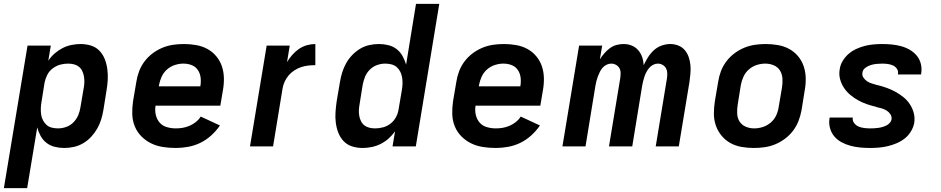

<svg xmlns="http://www.w3.org/2000/svg" viewBox="-31 -755 4851 990"><path d="M-11 215 111 -520H231L218 -442Q232 -463 251 -479.5Q270 -496 291.5 -507Q313 -518 337 -523Q361 -528 384 -528Q412 -528 438 -520Q464 -512 482 -493Q500 -474 509.5 -449.5Q519 -425 522.5 -398Q526 -371 524.5 -343Q523 -315 518 -287L502 -187Q498 -163 490.5 -138.5Q483 -114 470 -91.5Q457 -69 439 -49.5Q421 -30 398 -16.5Q375 -3 350 2.5Q325 8 300 8Q275 8 251 2Q227 -4 208.5 -18.5Q190 -33 178.5 -54Q167 -75 161 -98L109 215ZM268 -93Q289 -93 310.5 -100.5Q332 -108 348 -124.5Q364 -141 372.5 -161.5Q381 -182 384 -203L401 -303Q404 -319 404 -334Q404 -349 401.5 -363Q399 -377 392.5 -390Q386 -403 375 -411.5Q364 -420 349.5 -423.5Q335 -427 320 -427Q299 -427 279 -421.5Q259 -416 241 -402.5Q223 -389 213 -369.5Q203 -350 199 -330L183 -230Q180 -213 179.5 -197Q179 -181 181 -165Q183 -149 190.5 -135Q198 -121 209 -111Q220 -101 235.5 -97Q251 -93 268 -93Z M876 8Q842 8 809.5 3Q777 -2 749 -15.5Q721 -29 698.5 -51.5Q676 -74 664 -103.5Q652 -133 651 -166Q650 -199 655 -233L672 -333Q676 -360 686 -387Q696 -414 714 -438Q732 -462 756 -480Q780 -498 807 -509Q834 -520 861.5 -524Q889 -528 917 -528Q949 -528 980.5 -522.5Q1012 -517 1038.5 -502.5Q1065 -488 1084.5 -464.5Q1104 -441 1113.5 -412Q1123 -383 1123.5 -351Q1124 -319 1118 -287L1105 -210H771Q767 -185 772.5 -162Q778 -139 792.5 -122.5Q807 -106 829.5 -99.5Q852 -93 876 -93Q894 -93 911.5 -96Q929 -99 946.5 -106.5Q964 -114 979 -126Q994 -138 1004 -154L1103 -108Q1084 -80 1058 -56.5Q1032 -33 1002 -18.5Q972 -4 939.5 2Q907 8 876 8ZM788 -310H1002Q1006 -333 1003.5 -354.5Q1001 -376 989.5 -393.5Q978 -411 958 -419Q938 -427 915 -427Q893 -427 871 -420Q849 -413 831 -397.5Q813 -382 803 -360.5Q793 -339 789 -317Z M1258 0 1344 -520H1463L1449 -435Q1461 -455 1476.5 -472.5Q1492 -490 1511 -503Q1530 -516 1552 -522Q1574 -528 1595 -528V-419Q1577 -419 1558.5 -417Q1540 -415 1522 -409Q1504 -403 1487.5 -392.5Q1471 -382 1458 -367Q1445 -352 1437 -334.5Q1429 -317 1426 -299L1377 0Z M1839 8Q1811 8 1785 0Q1759 -8 1741 -27Q1723 -46 1713.5 -70.5Q1704 -95 1700.5 -122Q1697 -149 1699 -177Q1701 -205 1705 -233L1722 -333Q1726 -357 1733.5 -381.5Q1741 -406 1753.5 -428.5Q1766 -451 1784.5 -470.5Q1803 -490 1825.5 -503.5Q1848 -517 1873 -522.5Q1898 -528 1923 -528Q1948 -528 1972 -522Q1996 -516 2014.5 -501.5Q2033 -487 2044.5 -466Q2056 -445 2063 -422L2114 -735H2234L2113 0H1993L2006 -78Q1991 -57 1972.5 -40.5Q1954 -24 1932 -13Q1910 -2 1886 3Q1862 8 1839 8ZM1903 -93Q1924 -93 1944.5 -98.5Q1965 -104 1982.5 -117.5Q2000 -131 2010.5 -150.5Q2021 -170 2024 -190L2041 -290Q2044 -307 2044.5 -323Q2045 -339 2042.5 -355Q2040 -371 2033 -385Q2026 -399 2014.5 -409Q2003 -419 1987.5 -423Q1972 -427 1955 -427Q1934 -427 1913 -419.5Q1892 -412 1875.5 -395.5Q1859 -379 1851 -358.5Q1843 -338 1839 -317L1823 -217Q1820 -201 1819.5 -186Q1819 -171 1821.5 -157Q1824 -143 1830.5 -130Q1837 -117 1848 -108.5Q1859 -100 1873.5 -96.5Q1888 -93 1903 -93Z M2526 8Q2492 8 2459.5 3Q2427 -2 2399 -15.5Q2371 -29 2348.5 -51.5Q2326 -74 2314 -103.5Q2302 -133 2301 -166Q2300 -199 2305 -233L2322 -333Q2326 -360 2336 -387Q2346 -414 2364 -438Q2382 -462 2406 -480Q2430 -498 2457 -509Q2484 -520 2511.5 -524Q2539 -528 2567 -528Q2599 -528 2630.5 -522.5Q2662 -517 2688.5 -502.5Q2715 -488 2734.5 -464.5Q2754 -441 2763.5 -412Q2773 -383 2773.5 -351Q2774 -319 2768 -287L2755 -210H2421Q2417 -185 2422.5 -162Q2428 -139 2442.5 -122.5Q2457 -106 2479.5 -99.5Q2502 -93 2526 -93Q2544 -93 2561.5 -96Q2579 -99 2596.5 -106.5Q2614 -114 2629 -126Q2644 -138 2654 -154L2753 -108Q2734 -80 2708 -56.5Q2682 -33 2652 -18.5Q2622 -4 2589.5 2Q2557 8 2526 8ZM2438 -310H2652Q2656 -333 2653.5 -354.5Q2651 -376 2639.5 -393.5Q2628 -411 2608 -419Q2588 -427 2565 -427Q2543 -427 2521 -420Q2499 -413 2481 -397.5Q2463 -382 2453 -360.5Q2443 -339 2439 -317Z M2869 0 2955 -520H3074L3062 -449Q3072 -465 3085 -480Q3098 -495 3113.5 -506.5Q3129 -518 3147.5 -523Q3166 -528 3185 -528Q3207 -528 3226.5 -520Q3246 -512 3259.5 -496.5Q3273 -481 3280 -461Q3287 -441 3288 -419Q3298 -440 3310.5 -460Q3323 -480 3340.5 -496Q3358 -512 3380.5 -520Q3403 -528 3425 -528Q3447 -528 3467 -520Q3487 -512 3500 -496.5Q3513 -481 3520 -461Q3527 -441 3529 -419.5Q3531 -398 3529 -376Q3527 -354 3524 -332L3469 0H3350L3408 -351Q3410 -365 3409.5 -378.5Q3409 -392 3403 -403Q3397 -414 3385.5 -420.5Q3374 -427 3361 -427Q3349 -427 3337 -421Q3325 -415 3316.5 -405Q3308 -395 3302 -383.5Q3296 -372 3292 -360Q3288 -348 3285 -336Q3282 -324 3280 -312L3229 0H3109L3167 -351Q3169 -365 3169 -378.5Q3169 -392 3163 -403Q3157 -414 3145.5 -420.5Q3134 -427 3120 -427Q3108 -427 3096 -421Q3084 -415 3075.5 -405Q3067 -395 3061.5 -383.5Q3056 -372 3051.5 -360Q3047 -348 3044 -336Q3041 -324 3039 -312L2988 0Z M3856 8Q3824 8 3792.5 2.5Q3761 -3 3735 -17.5Q3709 -32 3689.5 -55.5Q3670 -79 3660 -108Q3650 -137 3650 -169Q3650 -201 3655 -233L3672 -333Q3676 -360 3686 -387Q3696 -414 3714 -438Q3732 -462 3756 -480Q3780 -498 3807 -509Q3834 -520 3861.5 -524Q3889 -528 3917 -528Q3949 -528 3980.5 -522.5Q4012 -517 4038.5 -502.5Q4065 -488 4084.5 -464.5Q4104 -441 4113.5 -412Q4123 -383 4123.5 -351Q4124 -319 4118 -287L4102 -187Q4097 -160 4087 -133Q4077 -106 4059 -82Q4041 -58 4017 -40Q3993 -22 3966.5 -11Q3940 0 3912 4Q3884 8 3856 8ZM3858 -93Q3880 -93 3902 -100Q3924 -107 3942.5 -122.5Q3961 -138 3971 -159.5Q3981 -181 3984 -203L4001 -303Q4005 -327 4003.5 -350Q4002 -373 3991 -391Q3980 -409 3959.5 -418Q3939 -427 3915 -427Q3893 -427 3871 -420Q3849 -413 3831 -397.5Q3813 -382 3803 -360.5Q3793 -339 3789 -317L3773 -217Q3769 -193 3770 -170Q3771 -147 3782 -129Q3793 -111 3813.5 -102Q3834 -93 3858 -93Z M4455 8Q4429 8 4403.5 5.5Q4378 3 4354 -3.5Q4330 -10 4308.5 -21.5Q4287 -33 4271.5 -51Q4256 -69 4249 -93.5Q4242 -118 4246 -143L4247 -149H4366V-148Q4364 -132 4373.5 -120Q4383 -108 4396 -102.5Q4409 -97 4424.5 -95Q4440 -93 4455 -93Q4466 -93 4476 -93.5Q4486 -94 4497 -95.5Q4508 -97 4518.5 -100Q4529 -103 4538.5 -107.5Q4548 -112 4556 -120.5Q4564 -129 4566 -140Q4568 -154 4560 -166Q4552 -178 4540.5 -185Q4529 -192 4516 -196Q4503 -200 4488 -203L4487 -204Q4462 -210 4438.5 -218Q4415 -226 4393.5 -238Q4372 -250 4353 -266Q4334 -282 4320.5 -302.5Q4307 -323 4300.5 -347.5Q4294 -372 4299 -399Q4302 -421 4314.5 -441.5Q4327 -462 4345 -477.5Q4363 -493 4385 -503Q4407 -513 4429 -518.5Q4451 -524 4473.5 -526Q4496 -528 4518 -528Q4543 -528 4568 -525.5Q4593 -523 4616.5 -516.5Q4640 -510 4660.5 -498Q4681 -486 4696 -468Q4711 -450 4717 -426Q4723 -402 4719 -377L4718 -371H4599V-373Q4602 -387 4594.5 -399Q4587 -411 4574.5 -417Q4562 -423 4547 -425Q4532 -427 4518 -427Q4503 -427 4488.5 -425.5Q4474 -424 4460 -420Q4446 -416 4432 -406Q4418 -396 4416 -381Q4413 -367 4421 -355Q4429 -343 4440.5 -335.5Q4452 -328 4466 -324Q4480 -320 4493 -316H4495Q4519 -310 4542.5 -301.5Q4566 -293 4587.5 -281Q4609 -269 4628 -253.5Q4647 -238 4660.5 -217.5Q4674 -197 4680.5 -172.5Q4687 -148 4683 -121Q4679 -99 4666 -77.5Q4653 -56 4634 -41Q4615 -26 4592.5 -16.5Q4570 -7 4547 -1.5Q4524 4 4501 6Q4478 8 4455 8Z"/></svg>

Font: Iosevka Aile
Style: Bold Italic
Weight: 700
Italic angle: -9°
Designer: Belleve Invis
Foundry: Belleve Invis
Version: Version 28.0.1; ttfautohint (v1.8.4)